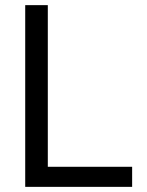

<svg xmlns="http://www.w3.org/2000/svg" viewBox="-20 -727 573 747"><path d="M78.1 -707V0H494.1V-78.1H166V-707Z"/></svg>

Font: Pretendard Variable
Style: Regular
Weight: 400
Designer: Base glyphs from Inter by Rasmus Andersson; Hangeul glyphs from Noto Sans CJK(Source Han Sans) by Jang Soo-young and Kan
Foundry: Kil Hyung-jin
Version: Version 1.309;Glyphs 3.2 (3225)